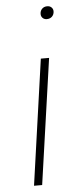

<svg xmlns="http://www.w3.org/2000/svg" viewBox="-53 -763 323 792"><g transform="rotate(-5 108.5 -366.5)"><path d="M168 -680.2Q157.2 -680.2 150.6 -686.8Q144 -693.4 144 -703.1Q144 -716.3 152.3 -724.6Q160.6 -732.9 173.8 -732.9Q184.6 -732.9 191.4 -726.3Q198.2 -719.7 198.2 -710Q198.2 -697.3 189.9 -688.7Q181.6 -680.2 168 -680.2ZM163.1 -520 88.9 0H55.2L128.9 -520Z"/></g></svg>

Font: Fira Sans Compressed UltraLight
Style: Italic
Weight: 200
Width: 3
Italic angle: -8°
Designer: Carrois Corporate & Edenspiekermann AG
Foundry: Carrois Corporate GbR & Edenspiekermann AG
Version: Version 4.203;PS 004.203;hotconv 1.0.88;makeotf.lib2.5.64775